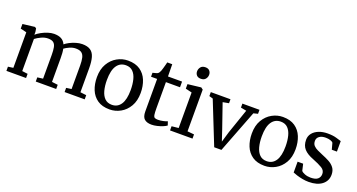

<svg xmlns="http://www.w3.org/2000/svg" viewBox="-46 -1458 3967 2133"><g transform="rotate(20 1937.0 -391.5)"><path d="M45 0V-49.5L106 -58V-478L34 -495.5V-550L176.5 -567.5L193.5 -556L200 -515.5L199.5 -483.5Q221.5 -503.5 256.8 -523Q292 -542.5 331 -555.2Q370 -568 403.5 -568Q457.5 -568 490.2 -549.8Q523 -531.5 540 -493.5Q559 -510.5 591.8 -527.5Q624.5 -544.5 663 -556.2Q701.5 -568 737.5 -568Q799.5 -568 834.8 -544Q870 -520 884.5 -469.5Q899 -419 899 -339V-58L970.5 -49.5V0H733V-49.5L794.5 -58V-335.5Q794.5 -390 786.2 -426Q778 -462 754.8 -479.8Q731.5 -497.5 686.5 -497.5Q650.5 -497.5 613.8 -481.2Q577 -465 554 -447.5Q559 -425 561 -397.5Q563 -370 563 -337.5V-58L633.5 -49.5V0H392V-49.5L457.5 -58V-338Q457.5 -392.5 450.5 -427.8Q443.5 -463 422.2 -479.8Q401 -496.5 357.5 -496.5Q319 -496.5 278.5 -477.5Q238 -458.5 211 -437.5V-58L277.5 -49.5V0Z M1013.5 -279.5Q1013.5 -373 1051.5 -437.8Q1089.5 -502.5 1150 -536.2Q1210.5 -570 1277.5 -570Q1365.5 -570 1421.5 -531.5Q1477.5 -493 1504.2 -427.2Q1531 -361.5 1531 -279.5Q1531 -185.5 1493 -120.8Q1455 -56 1394.5 -22.5Q1334 11 1266.5 11Q1179 11 1123 -27.5Q1067 -66 1040.2 -131.8Q1013.5 -197.5 1013.5 -279.5ZM1273 -46Q1340.5 -46 1378 -102.2Q1415.5 -158.5 1415.5 -272Q1415.5 -340.5 1401.5 -395.2Q1387.5 -450 1356.2 -481.5Q1325 -513 1273 -513Q1204.5 -513 1166.5 -457Q1128.5 -401 1128.5 -287Q1128.5 -217.5 1143 -163Q1157.5 -108.5 1189.2 -77.2Q1221 -46 1273 -46Z M1762 10.5Q1708 10.5 1678.5 -14.8Q1649 -40 1649 -105V-488.5H1577V-535Q1592 -539 1610.8 -543.8Q1629.5 -548.5 1637 -554Q1651.5 -565 1661.5 -591Q1666 -603 1672.2 -624.5Q1678.5 -646 1684 -667.2Q1689.5 -688.5 1692 -699.5H1751L1753 -555.5H1919.5V-488.5H1753V-182Q1753 -127.5 1757.2 -102.8Q1761.5 -78 1774.2 -71.5Q1787 -65 1812.5 -65Q1841 -65 1873.2 -72.2Q1905.5 -79.5 1922 -87L1937 -42.5Q1921.5 -30.5 1892 -18.2Q1862.5 -6 1827.8 2.2Q1793 10.5 1762 10.5Z M2060.5 -58V-478L1985.5 -496V-549.5L2140.5 -567.5H2142.5L2165.5 -550V-57L2245 -49.5V0H1979.5V-49.5ZM2102.5 -656Q2070 -656 2053.5 -674.8Q2037 -693.5 2037 -720Q2037 -748.5 2055 -771.2Q2073 -794 2110 -794H2111Q2143.5 -794 2160 -775Q2176.5 -756 2176.5 -729.5Q2176.5 -701 2158.5 -678.5Q2140.5 -656 2103.5 -656Z M2259.5 -508V-555H2492V-508L2421 -495L2520.5 -207.5L2563 -80L2599.5 -203.5L2700 -495L2633 -508V-555H2835V-508L2784 -495L2590 8H2504.5L2304 -495Z M2844.5 -279.5Q2844.5 -373 2882.5 -437.8Q2920.5 -502.5 2981 -536.2Q3041.5 -570 3108.5 -570Q3196.5 -570 3252.5 -531.5Q3308.5 -493 3335.2 -427.2Q3362 -361.5 3362 -279.5Q3362 -185.5 3324 -120.8Q3286 -56 3225.5 -22.5Q3165 11 3097.5 11Q3010 11 2954 -27.5Q2898 -66 2871.2 -131.8Q2844.5 -197.5 2844.5 -279.5ZM3104 -46Q3171.5 -46 3209 -102.2Q3246.5 -158.5 3246.5 -272Q3246.5 -340.5 3232.5 -395.2Q3218.5 -450 3187.2 -481.5Q3156 -513 3104 -513Q3035.5 -513 2997.5 -457Q2959.5 -401 2959.5 -287Q2959.5 -217.5 2974 -163Q2988.5 -108.5 3020.2 -77.2Q3052 -46 3104 -46Z M3495.5 -158.5 3513.5 -80.5Q3523 -66 3555 -53.5Q3587 -41 3624 -41Q3684 -41 3709.5 -64Q3735 -87 3735 -123.5Q3735 -166.5 3695 -190.8Q3655 -215 3583 -243.5Q3509 -271 3472 -311.8Q3435 -352.5 3435 -420Q3435 -464.5 3461.8 -497.8Q3488.5 -531 3534.5 -549.2Q3580.5 -567.5 3637.5 -567.5Q3702 -567.5 3742.8 -554.8Q3783.5 -542 3802 -537V-413H3741.5L3721.5 -487Q3715 -499.5 3689.5 -507.8Q3664 -516 3634.5 -516Q3587.5 -516.5 3559.5 -496.2Q3531.5 -476 3531.5 -442.5Q3531.5 -407.5 3550.5 -387Q3569.5 -366.5 3599.2 -352.8Q3629 -339 3662 -325Q3706 -307.5 3745.5 -286.5Q3785 -265.5 3809.8 -233.2Q3834.5 -201 3834.5 -150.5Q3834.5 -77.5 3777.8 -33.2Q3721 11 3620.5 11Q3583.5 11 3545.8 3.8Q3508 -3.5 3477.5 -13.2Q3447 -23 3430 -30.5V-158.5Z"/></g></svg>

Font: Merriweather
Style: Regular
Weight: 400
Designer: Eben Sorkin
Foundry: Eben Sorkin
Version: Version 2.100; ttfautohint (v1.7.19-72a1) -l 8 -r 50 -G 200 